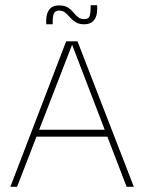

<svg xmlns="http://www.w3.org/2000/svg" viewBox="-20 -723 556 743"><path d="M20 0 236 -563H280L498 0H470L259 -550L46 0ZM115 -194 126 -221H391L402 -194ZM159 -629Q158 -646 160 -659Q162 -672 168 -682Q174 -692 184 -697Q194 -702 209 -702Q230 -702 242.5 -694Q255 -686 263.5 -675.5Q272 -665 281.5 -657Q291 -649 306 -649Q324 -649 327.5 -663Q331 -677 331 -703H356Q357 -687 355 -673Q353 -659 347 -649.5Q341 -640 331 -634.5Q321 -629 306 -629Q286 -629 273 -637Q260 -645 251 -655.5Q242 -666 232.5 -674Q223 -682 209 -682Q192 -682 187.5 -668Q183 -654 184 -629Z"/></svg>

Font: Darker Grotesque Light
Style: Regular
Weight: 300
Designer: Gabriel Lam
Foundry: TypeRant
Version: Version 1.000;gftools[0.9.28]